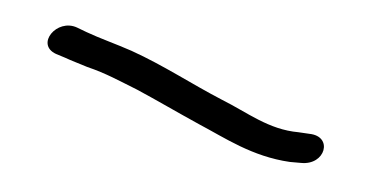

<svg xmlns="http://www.w3.org/2000/svg" viewBox="-31 -136 584 298"><g transform="rotate(15 261.0 13.0)"><path d="M61 5C72 7 84 8 98 10C129 12 152 18 182 24C216 32 252 42 289 51C333 61 381 78 440 71L457 68C495 62 495 15 458 21L441 23C395 31 357 14 313 5C263 -6 212 -23 158 -32C132 -36 105 -38 83 -42L67 -45C33 -51 11 -3 46 3Z"/></g></svg>

Font: Stray Cat
Style: BdObl
Weight: 700
Version: Version 1.0